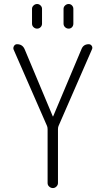

<svg xmlns="http://www.w3.org/2000/svg" viewBox="-20 -955 540 975"><path d="M302.7 -910.2Q302.7 -919.9 310.5 -927.2Q318.4 -934.6 328.6 -934.6Q338.9 -934.6 345.7 -927.2Q352.5 -919.9 352.5 -910.2V-835Q352.5 -824.2 345.7 -816.9Q338.9 -809.6 328.6 -809.6Q318.4 -809.6 310.5 -816.9Q302.7 -824.2 302.7 -835ZM142.6 -910.2Q142.6 -919.9 150.4 -927.2Q158.2 -934.6 168.5 -934.6Q178.7 -934.6 186 -927.2Q193.4 -919.9 193.4 -910.2V-835Q193.4 -824.2 186 -816.9Q178.7 -809.6 168.5 -809.6Q158.2 -809.6 150.4 -816.9Q142.6 -824.2 142.6 -835ZM218.8 -315.4 48.8 -704.1Q45.9 -712.9 51.3 -721.7Q56.6 -730.5 66.4 -730.5Q94.7 -730.5 105.5 -704.1L248 -364.3Q248 -363.3 249 -363.3Q250 -363.3 250 -364.3L393.6 -705.1Q403.3 -730.5 430.7 -730.5Q440.4 -730.5 445.8 -722.2Q451.2 -713.9 447.3 -705.1L277.3 -315.4Q274.4 -308.6 274.4 -298.8V-25.4Q274.4 -15.6 266.6 -7.8Q258.8 0 248.5 0Q238.3 0 230 -7.3Q221.7 -14.6 221.7 -25.4V-298.8Q221.7 -308.6 218.8 -315.4Z"/></svg>

Font: Rounded Mgen+ 2m light
Style: Regular
Weight: 200
Designer: [Source Han Sans]
Ryoko NISHIZUKA  (kana & ideographs); Paul D. Hunt (Latin, Greek & Cyrillic); Wenlong ZHANG  (bopomofo
Version: Version 1.059.20150602